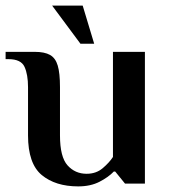

<svg xmlns="http://www.w3.org/2000/svg" viewBox="-29 -655 602 685"><path d="M250 10Q169 10 120 -30.5Q71 -71 71 -172V-344Q71 -389 58.5 -416.5Q46 -444 1 -444H-9V-470H95Q130 -470 149.5 -459Q169 -448 177 -421Q185 -394 185 -344V-172Q185 -95 212 -65Q239 -35 280 -35Q314 -35 337.5 -55Q361 -75 374 -95V-470H488V0H417L382 -43H377Q358 -23 326 -6.5Q294 10 250 10ZM258 -499 157 -635H266L307 -499Z"/></svg>

Font: El Messiri SemiBold
Style: Regular
Weight: 600
Designer: Mohamed Gaber
Foundry: Kief Type Foundry
Version: Version 2.020; ttfautohint (v1.8.3)